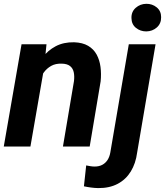

<svg xmlns="http://www.w3.org/2000/svg" viewBox="-21 -757 853 992"><path d="M207 -407.7 136.2 0H-1.5L90.3 -528.3H219.2ZM166.5 -282.7 132.3 -281.7Q137.7 -329.1 153.8 -375.5Q169.9 -421.9 198 -459.2Q226.1 -496.6 266.8 -518.1Q307.6 -539.6 361.8 -538.6Q405.8 -537.1 434.3 -520.3Q462.9 -503.4 478.3 -475.1Q493.7 -446.8 498.3 -411.1Q502.9 -375.5 499 -336.9L442.4 0H304.2L361.3 -338.4Q364.3 -364.3 359.9 -384.3Q355.5 -404.3 340.6 -416Q325.7 -427.7 297.4 -428.2Q266.1 -429.2 243.4 -416.5Q220.7 -403.8 205.1 -382.3Q189.5 -360.8 180.2 -335Q170.9 -309.1 166.5 -282.7ZM644.5 -528.3H782.7L687.5 31.7Q680.2 87.4 654.8 128.9Q629.4 170.4 586.9 192.9Q544.4 215.3 486.3 214.8Q467.8 214.4 449.2 211.9Q430.7 209.5 412.6 205.6L424.3 97.7Q435.1 99.6 446 101.6Q457 103.5 467.8 103.5Q490.7 103.5 507.3 94.7Q523.9 85.9 534.4 69.8Q544.9 53.7 548.8 31.7ZM658.2 -663.6Q657.2 -696.3 680.2 -716.6Q703.1 -736.8 734.4 -737.3Q765.6 -737.8 788.6 -719Q811.5 -700.2 811.5 -668.5Q812 -635.3 789.3 -615.2Q766.6 -595.2 734.9 -594.7Q704.1 -594.7 681.4 -613Q658.7 -631.3 658.2 -663.6Z"/></svg>

Font: Roboto
Style: Bold Italic
Weight: 700
Italic angle: -12°
Designer: Christian Robertson
Foundry: Google
Version: Version 3.0